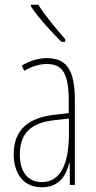

<svg xmlns="http://www.w3.org/2000/svg" viewBox="-20 -783 406 813"><path d="M142 -763H111V-756C144 -705 202 -644 240 -606H256V-617C217 -663 177 -708 142 -763ZM177 -537C143 -537 104 -525 72 -505L83 -483C120 -505 153 -512 177 -512C244 -512 271 -475 271 -355V-304L210 -297C100 -284 38 -234 38 -129C38 -57 73 10 157 10C233 10 261 -43 273 -93H275L276 0H297V-358C297 -489 261 -537 177 -537ZM209 -274 272 -281V-220C272 -97 241 -12 157 -12C99 -12 64 -54 64 -129C64 -217 110 -263 209 -274Z"/></svg>

Font: Noto Sans Sinhala ExtraCondensed Thin
Style: Regular
Weight: 100
Width: 2
Designer: Jelle Bosma - Monotype Design Team
Foundry: Monotype Imaging Inc.
Version: Version 2.006